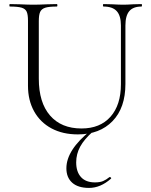

<svg xmlns="http://www.w3.org/2000/svg" viewBox="-20 -645 737 940"><path d="M487 -613Q484 -613 484 -619Q484 -625 487 -625L529 -624Q563 -622 584 -622Q602 -622 632 -624L673 -625Q675 -625 675 -619Q675 -613 673 -613Q632 -613 613 -590.5Q594 -568 594 -520V-234Q594 -117 531 -52Q468 13 361 13Q287 13 232 -16.5Q177 -46 147 -100Q117 -154 117 -225V-544Q117 -574 110.5 -588Q104 -602 85.5 -607.5Q67 -613 28 -613Q26 -613 26 -619Q26 -625 28 -625L76 -624Q118 -622 143 -622Q170 -622 212 -624L258 -625Q261 -625 261 -619Q261 -613 258 -613Q219 -613 201 -607Q183 -601 176.5 -586.5Q170 -572 170 -542V-260Q170 -143 225 -79.5Q280 -16 379 -16Q470 -16 521 -73.5Q572 -131 572 -233V-520Q572 -568 551.5 -590.5Q531 -613 487 -613ZM353 150Q353 196 376.5 222Q400 248 445 248Q469 248 484.5 241.5Q500 235 516 222H518Q521 222 523.5 225Q526 228 523 230Q472 275 416 275Q362 275 333.5 249.5Q305 224 305 179Q305 89 424 -6L435 -1Q392 37 372.5 73Q353 109 353 150Z"/></svg>

Font: Cormorant Unicase Light
Style: Regular
Weight: 300
Designer: Christian Thalmann (Catharsis Fonts)
Foundry: Catharsis Fonts
Version: Version 4.000